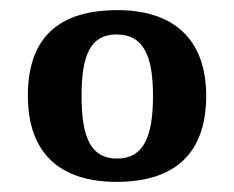

<svg xmlns="http://www.w3.org/2000/svg" viewBox="-20 -739 462 379"><path d="M210 -380C325 -380 387 -436 387 -550C387 -664 320 -719 212 -719C95 -719 35 -664 35 -550C35 -436 99 -380 210 -380ZM211 -426C159 -426 141 -468 141 -550C141 -631 159 -671 210 -671C262 -671 282 -631 282 -550C282 -468 263 -426 211 -426Z"/></svg>

Font: Noto Serif Yezidi SemiBold
Style: Regular
Weight: 600
Designer: Dalton Maag Ltd
Foundry: Dalton Maag Ltd
Version: Version 1.001